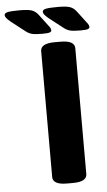

<svg xmlns="http://www.w3.org/2000/svg" viewBox="-174 -913 532 953"><g transform="rotate(-5 92.0 -436.5)"><path d="M121 2Q84 2 67 -8Q50 -18 50 -36V-664Q50 -682 67 -692Q84 -702 121 -702H149Q186 -702 203 -692Q220 -682 220 -664V-36Q220 -18 203 -8Q186 2 149 2ZM63 -749Q29 -749 12.5 -753Q-4 -757 -19 -769L-87 -822Q-103 -835 -109 -843Q-115 -851 -115 -857Q-115 -868 -97.5 -871.5Q-80 -875 -38 -875Q2 -875 20.5 -869Q39 -863 53 -845L96 -788Q104 -779 106.5 -772.5Q109 -766 109 -762Q109 -756 100.5 -752.5Q92 -749 63 -749ZM253 -749Q219 -749 202.5 -753Q186 -757 171 -769L103 -822Q87 -835 81 -843Q75 -851 75 -857Q75 -868 92.5 -871.5Q110 -875 152 -875Q192 -875 210.5 -869Q229 -863 243 -845L286 -788Q294 -779 296.5 -772.5Q299 -766 299 -762Q299 -756 290.5 -752.5Q282 -749 253 -749Z"/></g></svg>

Font: Asap Semi Condensed ExtraBold
Style: Regular
Weight: 800
Width: 4
Designer: Pablo Cosgaya
Foundry: Omnibus-Type
Version: Version 3.001; ttfautohint (v1.8.4.7-5d5b)